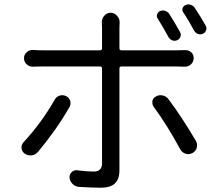

<svg xmlns="http://www.w3.org/2000/svg" viewBox="-20 -831 1040 894"><path d="M937.5 -711.9Q941.4 -706.1 941.4 -699.2Q941.4 -694.3 939.5 -690.4Q935.5 -678.7 924.8 -673.8Q914.1 -668.9 902.3 -672.9Q890.6 -676.8 883.8 -688.5Q858.4 -736.3 834 -772.5Q827.1 -781.2 830.1 -792Q833 -802.7 843.8 -807.6Q850.6 -810.5 857.4 -810.5Q862.3 -810.5 867.2 -808.6Q878.9 -805.7 886.7 -794.9Q915 -752 937.5 -711.9ZM818.4 -681.6Q824.2 -671.9 820.3 -660.2Q816.4 -648.4 804.7 -643.6Q793.9 -638.7 782.2 -643.1Q770.5 -647.5 764.6 -658.2Q740.2 -703.1 714.8 -744.1Q708 -752.9 711.4 -763.7Q714.8 -774.4 724.6 -779.3Q731.4 -782.2 738.3 -782.2Q744.1 -782.2 749 -780.3Q761.7 -776.4 768.6 -765.6Q793.9 -725.6 818.4 -681.6ZM234.4 -366.2Q242.2 -380.9 257.3 -385.7Q272.5 -390.6 287.1 -383.8Q301.8 -377 306.6 -361.8Q311.5 -346.7 303.7 -333Q246.1 -231.4 157.2 -124Q145.5 -110.4 127.9 -107.4Q125 -107.4 122.1 -107.4Q107.4 -107.4 95.7 -115.2Q80.1 -126 80.1 -144.5Q80.1 -158.2 89.8 -168.9Q172.9 -258.8 234.4 -366.2ZM800.8 -521.5H545.9Q536.1 -521.5 536.1 -511.7V-37.1Q536.1 2.9 515.1 22.9Q494.1 43 450.2 43Q404.3 43 347.7 39.1Q331.1 38.1 318.4 25.9Q305.7 13.7 303.7 -3.9Q302.7 -18.6 313.5 -29.3Q324.2 -40 339.8 -38.1Q384.8 -32.2 416 -32.2Q455.1 -32.2 455.1 -70.3V-511.7Q455.1 -521.5 445.3 -521.5H176.8Q155.3 -521.5 133.8 -520.5Q132.8 -520.5 131.8 -520.5Q116.2 -520.5 104.5 -531.2Q91.8 -543 91.8 -559.6Q91.8 -577.1 104.5 -587.9Q116.2 -598.6 130.9 -598.6Q132.8 -598.6 133.8 -598.6Q155.3 -596.7 176.8 -596.7H445.3Q455.1 -596.7 455.1 -606.4V-700.2L454.1 -727.5Q454.1 -744.1 464.8 -756.8Q476.6 -771.5 495.1 -771.5Q513.7 -771.5 525.4 -756.8Q537.1 -744.1 537.1 -727.5L536.1 -699.2V-606.4Q536.1 -596.7 545.9 -596.7H799.8Q821.3 -596.7 840.8 -597.7Q841.8 -597.7 842.8 -597.7Q858.4 -597.7 870.1 -587.9Q881.8 -577.1 881.8 -560.5Q881.8 -543.9 870.1 -532.2Q857.4 -520.5 841.8 -520.5Q840.8 -520.5 840.8 -520.5Q826.2 -521.5 800.8 -521.5ZM695.3 -334Q689.5 -342.8 689.5 -353.5Q689.5 -356.4 689.5 -360.4Q692.4 -375 706.1 -381.8Q715.8 -387.7 727.5 -387.7Q732.4 -387.7 737.3 -386.7Q753.9 -382.8 763.7 -370.1Q826.2 -287.1 891.6 -175.8Q897.5 -166 897.5 -155.3Q897.5 -149.4 896.5 -143.6Q891.6 -127 876 -118.2Q866.2 -113.3 856.4 -113.3Q850.6 -113.3 844.7 -115.2Q828.1 -120.1 819.3 -135.7Q756.8 -251 695.3 -334Z"/></svg>

Font: Gen Jyuu GothicX Regular
Style: Regular
Weight: 400
Designer: [Source Han Sans]
Ryoko NISHIZUKA  (kana & ideographs); Paul D. Hunt (Latin, Greek & Cyrillic); Wenlong ZHANG  (bopomofo
Version: Version 1.002.20150607